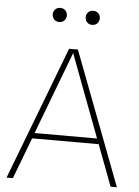

<svg xmlns="http://www.w3.org/2000/svg" viewBox="-57 -888 675 933"><g transform="rotate(5 280.0 -422.0)"><path d="M117.7 -200.7H442.4L518.1 0H548.8L301.8 -649.9H258.8L10.7 0H41.5ZM127.4 -227.5 280.3 -630.9 432.1 -227.5ZM165 -810.1Q165 -795.9 174.6 -785.6Q184.1 -775.4 199.2 -775.4Q214.8 -775.4 224.4 -785.6Q233.9 -795.9 233.9 -810.1Q233.9 -824.2 224.4 -834.2Q214.8 -844.2 199.2 -844.2Q184.1 -844.2 174.6 -834.2Q165 -824.2 165 -810.1ZM325.7 -810.1Q325.7 -795.9 335.2 -785.6Q344.7 -775.4 359.9 -775.4Q375.5 -775.4 385 -785.6Q394.5 -795.9 394.5 -810.1Q394.5 -824.2 385 -834.2Q375.5 -844.2 359.9 -844.2Q344.7 -844.2 335.2 -834.2Q325.7 -824.2 325.7 -810.1Z"/></g></svg>

Font: Estedad-FD-VF Thin
Style: Regular
Weight: 100
Designer: Amin Abedi
Version: Version 5.0